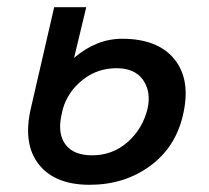

<svg xmlns="http://www.w3.org/2000/svg" viewBox="-20 -508 586 538"><path d="M66.4 -204.1 131.8 -487.8H221.7L187.5 -345.7Q250 -399.4 322.3 -399.4Q422.4 -399.4 469 -341.8Q515.6 -284.2 492.7 -185.5Q471.7 -94.7 399.9 -42.5Q328.1 9.8 231 9.8Q133.8 9.8 88.6 -47.6Q43.5 -105 66.4 -204.1ZM238.3 -72.8Q295.4 -72.8 337.6 -109.9Q379.9 -147 393.6 -204.1Q403.8 -251 380.9 -283.9Q357.9 -316.9 306.6 -316.9Q252.4 -316.9 211.2 -283.9Q169.9 -251 155.8 -201.7L151.4 -181.6Q141.6 -131.3 164.3 -102.1Q187 -72.8 238.3 -72.8Z"/></svg>

Font: HK Grotesk Medium Italic
Style: Regular
Weight: 500
Italic angle: -13°
Designer: Alfredo Marco Pradil and Stefan Peev
Foundry: Hanken Design Co.
Version: Version 1.000;PS 001.000;hotconv 1.0.88;makeotf.lib2.5.64775